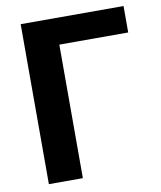

<svg xmlns="http://www.w3.org/2000/svg" viewBox="-81 -786 714 851"><g transform="rotate(-10 275.5 -360.0)"><path d="M533 -601H223V0H70V-720H533Z"/></g></svg>

Font: cwTeXHei
Style: Medium
Weight: 500
Version: Version 1.17